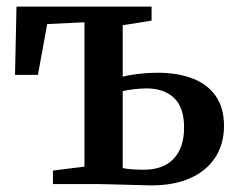

<svg xmlns="http://www.w3.org/2000/svg" viewBox="-20 -558 722 582"><path d="M439 4Q427 4 406.2 3.2Q385.5 2.5 361.8 2Q338 1.5 316.8 0.8Q295.5 0 282.5 0H140.5V-41L236 -53V-490.5L123 -485L95 -331H25.5L30 -538H439.5V-495.5L352 -481.5V-325.5Q365 -329 381.5 -331.5Q398 -334 417.5 -335.8Q437 -337.5 457.5 -337.5Q519 -337.5 564.5 -319.8Q610 -302 634.5 -266.2Q659 -230.5 659 -177Q659 -121.5 632.5 -80.8Q606 -40 556.8 -18Q507.5 4 439 4ZM415.5 -43.5Q475.5 -43.5 506.8 -77.2Q538 -111 538 -171.5Q538 -232.5 507.5 -261.2Q477 -290 424.5 -290Q405.5 -290 385.8 -287.5Q366 -285 352 -282V-48.5Q364 -46 380.8 -44.8Q397.5 -43.5 415.5 -43.5Z"/></svg>

Font: Merriweather 60pt SemiBold
Style: Regular
Weight: 600
Version: Version 2.100